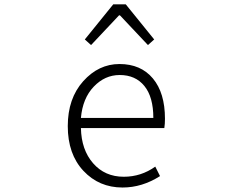

<svg xmlns="http://www.w3.org/2000/svg" viewBox="-20 -837 1040 870"><path d="M535.2 12.7Q428.7 12.7 357.9 -63Q287.1 -138.7 287.1 -265.6Q287.1 -390.6 356.9 -468.8Q426.8 -546.9 521.5 -546.9Q618.2 -546.9 672.9 -481.4Q727.5 -416 727.5 -298.8Q727.5 -275.4 724.6 -256.8H346.7Q348.6 -158.2 401.9 -97.2Q455.1 -36.1 541 -36.1Q619.1 -36.1 683.6 -82L705.1 -39.1Q624 12.7 535.2 12.7ZM346.7 -302.7H674.8Q674.8 -397.5 634.3 -447.3Q593.8 -497.1 522.5 -497.1Q455.1 -497.1 404.8 -444.3Q354.5 -391.6 346.7 -302.7ZM364.3 -658.2 493.2 -817.4H549.8L678.7 -658.2L650.4 -632.8L523.4 -767.6H519.5L392.6 -632.8Z"/></svg>

Font: Gen Shin Gothic Monospace Light
Style: Regular
Weight: 300
Designer: [Source Han Sans]
Ryoko NISHIZUKA  (kana & ideographs); Paul D. Hunt (Latin, Greek & Cyrillic); Wenlong ZHANG  (bopomofo
Version: Version 1.002.20150607